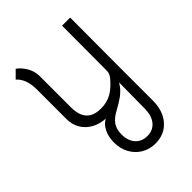

<svg xmlns="http://www.w3.org/2000/svg" viewBox="-229 -617 1007 1007"><g transform="rotate(-45 274.0 -114.0)"><path d="M469 -500 468 -138V114Q468 191 427 237.5Q386 284 318 284Q276 284 241.5 263.5Q207 243 187.5 207Q168 171 168 126Q168 85 183.5 53Q199 21 226 7Q159 2 119 -37.5Q79 -77 79 -139V-356Q79 -435 37 -472L77 -512Q100 -497 119 -466Q138 -435 139 -399V-165Q139 -106 165.5 -77Q192 -48 246 -48Q290 -48 324.5 -67Q359 -86 394 -129Q402 -140 405 -148.5Q408 -157 408 -172L409 -500ZM410 -78Q397 -57 386 -45.5Q375 -34 360 -22Q333 -3 300 15Q260 36 243 61Q226 86 226 124Q226 171 250.5 198.5Q275 226 317 226Q358 226 382.5 197Q407 168 408 118Z"/></g></svg>

Font: Bellota
Style: Regular
Weight: 400
Designer: Kemie Guaida
Foundry: Kemie Guaida
Version: Version 4.001